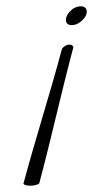

<svg xmlns="http://www.w3.org/2000/svg" viewBox="-20 -583 296 611"><path d="M253 -533C257 -541 257 -549 254 -555C251 -560 245 -563 237 -563C229 -563 220 -560 212 -555C204 -549 197 -541 193 -533C189 -525 189 -518 191 -512C194 -506 200 -503 208 -503C216 -503 226 -506 234 -512C242 -518 249 -525 253 -533ZM105 0C143 -142 174 -284 212 -427C216 -434 211 -441 201 -441C191 -441 181 -434 177 -427C139 -284 93 -142 55 0C53 4 62 8 76 8C90 8 103 4 105 0Z"/></svg>

Font: Nupuram Thin Italic
Style: Regular
Weight: 100
Designer: Santhosh Thottingal (santhosh.thottingal@gmail.com)
Foundry: SMC
Version: Version 1.000